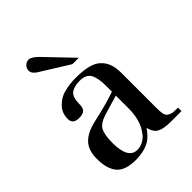

<svg xmlns="http://www.w3.org/2000/svg" viewBox="-212 -853 980 980"><g transform="rotate(-45 278.0 -363.0)"><path d="M181 -275 241 -289Q295 -302 351 -321V-363Q351 -421 335 -449Q319 -477 273 -477Q233 -477 210 -460Q189 -442 189 -396Q189 -367 178 -356Q166 -344 139 -344Q93 -344 93 -381Q93 -427 122 -454Q149 -483 188 -492Q224 -502 270 -502Q377 -502 414 -464Q453 -428 453 -356V-102Q453 -74 456 -58Q460 -42 472 -35Q480 -30 496 -26Q498 -26 510 -25.5Q522 -25 532 -25V0H456Q406 0 382 -12Q356 -24 345 -65Q316 -21 280 -5Q243 12 191 12Q116 12 85 -24Q54 -61 54 -133Q54 -195 85 -227Q116 -260 181 -275ZM351 -293 247 -262Q202 -249 184 -223Q168 -196 168 -134Q168 -19 233 -19Q271 -19 302 -50Q332 -87 340 -120Q351 -156 351 -197ZM354 -563H308L152 -660Q126 -677 126 -697Q126 -714 138 -726Q151 -738 166 -738Q185 -738 215 -708Z"/></g></svg>

Font: Bailleul Roman
Style: Roman
Weight: 400
Version: Version 1